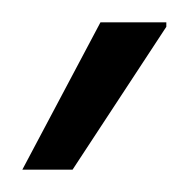

<svg xmlns="http://www.w3.org/2000/svg" viewBox="-20 -743 169 172"><path d="M0 -591 70 -723H129V-719L45 -591Z"/></svg>

Font: Archivo Condensed ExtraLight
Style: Regular
Weight: 250
Width: 3
Designer: Hector Gatti
Foundry: Omnibus-Type
Version: Version 2.001